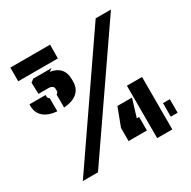

<svg xmlns="http://www.w3.org/2000/svg" viewBox="-174 -971 1139 1142"><g transform="rotate(-30 395.0 -400.0)"><path d="M198 -434.5V-524Q210 -529.5 210 -541Q210 -545 210 -548.8Q210 -552.5 210 -556Q210 -568 200.8 -574.5Q191.5 -581 175 -581H107L104 -659L125 -675H251L230 -661Q274.5 -654.5 298.2 -628.5Q322 -602.5 322 -558Q322 -555.5 322 -552.8Q322 -550 322 -547.2Q322 -544.5 322 -542Q322 -494 290.2 -466.2Q258.5 -438.5 198 -434.5ZM152 -435Q93 -440 61 -467.8Q29 -495.5 29 -543Q29 -544 29 -545.8Q29 -547.5 29.2 -549.8Q29.5 -552 30 -554H141Q139.5 -552 139.8 -549.5Q140 -547 140 -544Q140 -531 152 -525ZM40 -706V-800H313L312 -706ZM76 0 626 -800H731L180 0ZM430.5 -70V-160L477.5 -284H577.5L540.5 -163H556.5V-70ZM586.5 0V-360H690.5V0ZM720.5 -70V-163H767.5V-70Z"/></g></svg>

Font: Big Shoulders Stencil Text Thin Black
Style: Regular
Weight: 900
Version: Version 2.001